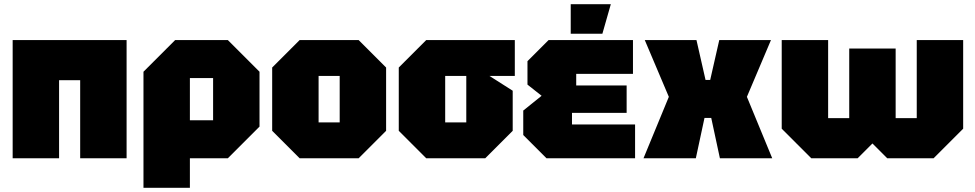

<svg xmlns="http://www.w3.org/2000/svg" viewBox="-20 -750 4620 910"><path d="M40 0V-560H580V0H360V-370H260V0Z M660 140V-410L810 -560H1060L1210 -410V-150L1060 0H880V140ZM990 -380H880V-180H990Z M1270 -130V-430L1400 -560H1680L1810 -430V-130L1680 0H1400ZM1490 -170H1590V-390H1490Z M1870 -130V-430L2000 -560H2420V-390H2300L2410 -320V-130L2280 0H2000ZM2090 -170H2190V-390H2090Z M2570 0 2460 -110V-226L2547 -296L2480 -349V-460L2580 -560H2980V-400H2711V-345H2950V-215H2691V-160H2990V0ZM2685 -590V-730H2875L2835 -590Z M3030 0 3150 -291 3036 -560H3281L3324 -371H3346L3389 -560H3634L3520 -291L3640 0H3392L3351 -191H3319L3278 0Z M4225 -520V-190H4325V-560H4545V-140L4405 0H4185L4115 -70L4045 0H3825L3685 -140V-560H3905V-190H4005V-520Z"/></svg>

Font: Tektur Black
Style: Regular
Weight: 900
Designer: Adam Jagosz
Foundry: Adam Jagosz
Version: Version 1.005;gftools[0.9.30]